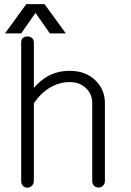

<svg xmlns="http://www.w3.org/2000/svg" viewBox="-20 -877 623 916"><path d="M81.1 -674.8V-14.6Q81.1 1 89.8 9.8Q98.6 18.6 111.3 18.6Q123 17.6 131.8 9.8Q141.6 0 141.6 -15.6V-383.8Q173.8 -432.6 216.8 -458Q261.7 -485.4 312.5 -485.4Q362.3 -485.4 392.6 -454.1Q419.9 -426.8 419.9 -384.8V-14.6Q419.9 0 428.7 9.8Q437.5 17.6 450.2 17.6Q461.9 17.6 470.7 9.8Q480.5 0 480.5 -14.6V-384.8Q480.5 -448.2 437.5 -491.2Q390.6 -539.1 312.5 -539.1Q255.9 -539.1 210 -514.6Q173.8 -495.1 141.6 -458V-674.8Q141.6 -688.5 131.8 -696.3Q123 -703.1 111.3 -703.1Q98.6 -703.1 89.8 -696.3Q81.1 -688.5 81.1 -674.8ZM81.1 -717.8 149.4 -815.4 217.8 -717.8H293.9L192.4 -857.4H105.5L3.9 -717.8Z"/></svg>

Font: Gulim
Style: Regular
Weight: 400
Version: Version 2.21